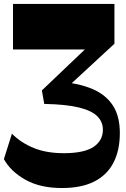

<svg xmlns="http://www.w3.org/2000/svg" viewBox="-25 -751 644 981"><path d="M291.3 209.7Q179.7 209.7 104.6 167.2Q29.4 124.7 -5.1 62L36 -68.1Q80.7 -22.1 147.9 5.3Q215 32.7 308.3 31.7Q409.1 30.3 454.9 -1.8Q500.7 -33.9 500.7 -88Q500.7 -128.6 471.9 -157.3Q443.1 -186 377.6 -202Q312.1 -218 201 -220L189 -289L434.1 -522.6L439.1 -498.3H41.4V-731H559.7V-527.6L285.4 -274.1L288.3 -333.4Q381.7 -324.3 448.6 -295.7Q515.4 -267.1 551.4 -212.5Q587.3 -157.9 587.3 -71.1Q587.3 16.4 555.1 79.4Q523 142.4 457.4 176.1Q391.9 209.7 291.3 209.7Z"/></svg>

Font: Savate ExtraLight
Style: Regular
Weight: 200
Designer: Max Esnée
Foundry: Plomb Type
Version: Version 2.000